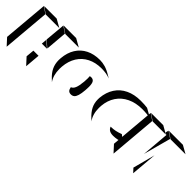

<svg xmlns="http://www.w3.org/2000/svg" viewBox="43 -1803 2772 2772"><g transform="rotate(45 1429.0 -417.0)"><path d="M85 -736H361L237 -806H-18ZM759 -736 635 -806H380L483 -736ZM14 -8 77 -736 -22 -803 -82 -113ZM348 -490 447 -405 475 -736 376 -803ZM341 -399H446L348 -483ZM412 -8 432 -241H327L315 -114Z M681 -404Q681 -324 711.5 -260.5Q742 -197 805 -139L838 -108Q779 -191 779 -320Q779 -335 781 -369Q791 -489 845.5 -576Q900 -663 992 -709.5Q1084 -756 1206 -756Q1305 -756 1380 -726L1343 -748Q1268 -794 1211.5 -810Q1155 -826 1102 -826Q981 -826 890.5 -780.5Q800 -735 746.5 -649Q693 -563 683 -444Q681 -416 681 -404ZM1261 -369Q1264 -408 1264 -437Q1264 -504 1246 -532Q1228 -560 1189 -560Q1175 -560 1163 -557Q1165 -531 1165 -511Q1165 -482 1162 -444Q1154 -353 1135 -307Q1116 -261 1082 -250Q1089 -210 1106.5 -193Q1124 -176 1155 -176Q1187 -176 1208 -193.5Q1229 -211 1242 -253Q1255 -295 1261 -369Z M1482 -401Q1482 -326 1513.5 -263.5Q1545 -201 1612 -139L1642 -111Q1580 -196 1580 -324Q1580 -338 1582 -370Q1592 -487 1650 -574Q1708 -661 1807.5 -708.5Q1907 -756 2038 -756Q2130 -756 2212 -739L2071 -818Q2017 -826 1934 -826Q1805 -826 1707 -779.5Q1609 -733 1551.5 -644.5Q1494 -556 1483 -434Q1482 -423 1482 -401ZM1891 -254Q1904 -219 1932.5 -202Q1961 -185 2009 -185Q2087 -185 2174 -218L2082 -292Q1984 -254 1905 -254Z M2267 -736H2537L2413 -806H2164ZM2938 -736 2814 -806H2529L2632 -736ZM2511 -756 2546 -736 2510 -315 2624 -736 2524 -804ZM2196 -8 2259 -736 2160 -803 2100 -113ZM2597 -8 2632 -409 2542 -68Z"/></g></svg>

Font: FFF_HK Layer Middle
Style: Regular
Weight: 400
Italic angle: -5°
Designer: bBox Type GmbH
Foundry: bBox Type GmbH
Version: Version 0.002